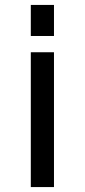

<svg xmlns="http://www.w3.org/2000/svg" viewBox="-20 -569 344 779"><path d="M105 190H199V-357H105ZM105 -423H199V-549H105Z"/></svg>

Font: Involve Medium
Style: Regular
Weight: 500
Designer: Stefan Peev
Foundry: Context Ltd.
Version: Version 1.001